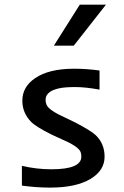

<svg xmlns="http://www.w3.org/2000/svg" viewBox="-20 -812 540 839"><path d="M199.2 7.8Q138.2 7.8 75.7 -1V-87.4Q139.2 -72.3 204.6 -72.3Q335.4 -72.3 335.4 -127.4Q335.4 -148.4 325.2 -158.7Q310.1 -174.8 277.3 -190.9L206.1 -223.6Q136.7 -258.3 116.2 -279.3Q77.6 -318.4 77.6 -372.1Q77.6 -432.6 133.8 -470.7Q194.3 -511.7 303.7 -511.7Q358.9 -511.7 415 -503.9V-420.4Q353.5 -431.6 307.9 -431.6Q262.2 -431.6 237.1 -425.8Q211.9 -419.9 199.2 -411.1Q179.2 -397.5 179.2 -375.7Q179.2 -354 193.1 -340.6Q207 -327.1 236.8 -311.5L308.6 -276.9Q378.9 -240.2 398.9 -220.7Q437 -183.6 437 -127.4Q437 -67.4 376.5 -30.8Q313 7.8 199.2 7.8ZM328.6 -791.5H442.9L302.2 -612.3H215.3Z"/></svg>

Font: Inder
Style: Regular
Weight: 400
Designer: Irina Smirnova
Foundry: Irina Smirnova
Version: Version 1.001